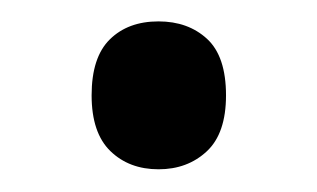

<svg xmlns="http://www.w3.org/2000/svg" viewBox="-20 -437 289 175"><path d="M63.5 -350.1Q63.5 -384.8 80.1 -401.1Q96.7 -417.5 124.5 -417.5Q151.4 -417.5 168.7 -401.6Q186 -385.7 186 -350.1Q186 -315.4 168.5 -299.1Q150.9 -282.7 124.5 -282.7Q97.7 -282.7 80.6 -299.3Q63.5 -315.9 63.5 -350.1Z"/></svg>

Font: Open Sans SemiCondensed Medium
Style: Regular
Weight: 500
Width: 4
Designer: Monotype Design Team
Foundry: Monotype Imaging Inc.
Version: Version 3.000